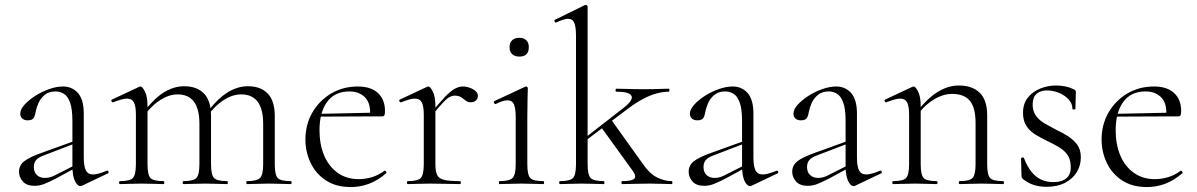

<svg xmlns="http://www.w3.org/2000/svg" viewBox="-20 -745 4846 777"><path d="M313 6Q309 8 305 8Q293 8 283 -13Q273 -34 273 -74V-255Q273 -304 263.5 -330Q254 -356 238.5 -365.5Q223 -375 205 -375Q178 -375 161 -361Q144 -347 135.5 -327.5Q127 -308 124 -291Q123 -281 117.5 -269.5Q112 -258 92 -258Q79 -258 70.5 -265Q62 -272 62 -285Q62 -302 79 -321Q96 -340 122.5 -357Q149 -374 179 -384.5Q209 -395 235 -395Q272 -395 295.5 -368.5Q319 -342 319 -285V-108Q319 -72 327.5 -55.5Q336 -39 357 -39Q376 -39 412 -54Q417 -56 419 -50.5Q421 -45 416 -43ZM120 7Q88 7 72.5 -10.5Q57 -28 57 -50Q57 -76 78 -92.5Q99 -109 147 -126L283 -175L285 -165L157 -116Q135 -108 126 -97Q117 -86 117 -69Q117 -48 129.5 -36.5Q142 -25 161 -25Q172 -25 181.5 -27.5Q191 -30 199 -34L292 -81L294 -70L207 -23Q176 -7 157.5 0Q139 7 120 7Z M979 0Q977 0 977 -6Q977 -12 979 -12Q1020 -12 1032.5 -25Q1045 -38 1045 -81V-244Q1045 -363 956 -363Q919 -363 881.5 -337.5Q844 -312 815 -269L811 -281Q857 -343 898.5 -369.5Q940 -396 983 -396Q1035 -396 1063.5 -366.5Q1092 -337 1092 -275V-81Q1092 -38 1103.5 -25Q1115 -12 1157 -12Q1160 -12 1160 -6Q1160 0 1157 0Q1140 0 1117 -1Q1094 -2 1068 -2Q1043 -2 1020 -1Q997 0 979 0ZM722 0Q719 0 719 -6Q719 -12 722 -12Q763 -12 775 -25Q787 -38 787 -81V-244Q787 -363 699 -363Q662 -363 624.5 -337.5Q587 -312 558 -269L554 -281Q599 -343 640.5 -369.5Q682 -396 725 -396Q777 -396 805.5 -366.5Q834 -337 834 -275V-81Q834 -38 846 -25Q858 -12 900 -12Q902 -12 902 -6Q902 0 900 0Q882 0 859.5 -1Q837 -2 811 -2Q786 -2 762.5 -1Q739 0 722 0ZM465 0Q462 0 462 -6Q462 -12 465 -12Q506 -12 518 -25Q530 -38 530 -81V-281Q530 -315 522 -330.5Q514 -346 494 -346Q484 -346 470 -342Q456 -338 438 -331Q434 -330 431.5 -335Q429 -340 433 -342L544 -394Q546 -395 549 -395Q556 -395 566.5 -374.5Q577 -354 577 -315V-81Q577 -38 588.5 -25Q600 -12 642 -12Q645 -12 645 -6Q645 0 642 0Q625 0 602 -1Q579 -2 554 -2Q529 -2 505.5 -1Q482 0 465 0Z M1400 12Q1339 12 1298 -15.5Q1257 -43 1236.5 -87Q1216 -131 1216 -180Q1216 -241 1244 -289.5Q1272 -338 1320 -366.5Q1368 -395 1428 -395Q1481 -395 1509.5 -368.5Q1538 -342 1538 -296Q1538 -285 1536 -279.5Q1534 -274 1526 -274H1477Q1482 -324 1458.5 -349.5Q1435 -375 1394 -375Q1335 -375 1304 -333Q1273 -291 1273 -218Q1273 -161 1291.5 -116.5Q1310 -72 1346 -46Q1382 -20 1432 -20Q1458 -20 1485 -28Q1512 -36 1536 -54Q1538 -56 1541.5 -51.5Q1545 -47 1543 -44Q1508 -14 1472.5 -1Q1437 12 1400 12ZM1260 -273 1259 -284 1489 -289V-274Z M1723 -271 1719 -281Q1756 -327 1779.5 -351.5Q1803 -376 1820 -385.5Q1837 -395 1853 -395Q1874 -395 1894 -384Q1914 -373 1914 -357Q1914 -347 1906.5 -339Q1899 -331 1885 -331Q1873 -331 1864.5 -338Q1856 -345 1846 -351.5Q1836 -358 1819 -358Q1810 -358 1799.5 -352.5Q1789 -347 1771.5 -328.5Q1754 -310 1723 -271ZM1630 0Q1627 0 1627 -6Q1627 -12 1630 -12Q1671 -12 1683 -25Q1695 -38 1695 -81V-281Q1695 -315 1687 -330.5Q1679 -346 1659 -346Q1649 -346 1635 -342Q1621 -338 1603 -331Q1599 -330 1596.5 -335Q1594 -340 1598 -342L1709 -394Q1711 -395 1714 -395Q1721 -395 1731.5 -374.5Q1742 -354 1742 -315V-81Q1742 -52 1749 -37Q1756 -22 1777.5 -17Q1799 -12 1842 -12Q1845 -12 1845 -6Q1845 0 1842 0Q1818 0 1786 -1Q1754 -2 1719 -2Q1694 -2 1670.5 -1Q1647 0 1630 0Z M2001 0Q1999 0 1999 -6Q1999 -12 2001 -12Q2042 -12 2054.5 -25Q2067 -38 2067 -81V-270Q2067 -306 2060 -322.5Q2053 -339 2034 -339Q2025 -339 2013.5 -335.5Q2002 -332 1986 -324Q1982 -323 1979.5 -328.5Q1977 -334 1981 -336L2105 -394Q2108 -395 2109 -395Q2111 -395 2113.5 -393Q2116 -391 2116 -388Q2116 -381 2115 -349.5Q2114 -318 2114 -271V-81Q2114 -38 2125.5 -25Q2137 -12 2179 -12Q2182 -12 2182 -6Q2182 0 2179 0Q2162 0 2139 -1Q2116 -2 2090 -2Q2065 -2 2042 -1Q2019 0 2001 0ZM2082 -516Q2063 -516 2052.5 -526Q2042 -536 2042 -554Q2042 -572 2052.5 -582Q2063 -592 2082 -592Q2100 -592 2110 -582Q2120 -572 2120 -554Q2120 -516 2082 -516Z M2246 0Q2243 0 2243 -6Q2243 -12 2246 -12Q2287 -12 2299 -25Q2311 -38 2311 -81V-600Q2311 -636 2304 -652.5Q2297 -669 2279 -669Q2263 -669 2231 -654Q2227 -652 2224.5 -658Q2222 -664 2226 -665L2346 -724Q2349 -725 2351 -725Q2353 -725 2355.5 -723Q2358 -721 2358 -718V-81Q2358 -38 2370 -25Q2382 -12 2424 -12Q2426 -12 2426 -6Q2426 0 2424 0Q2406 0 2383.5 -1Q2361 -2 2335 -2Q2310 -2 2286.5 -1Q2263 0 2246 0ZM2497 0Q2495 0 2495 -6Q2495 -12 2497 -12Q2535 -12 2546 -21Q2557 -30 2541 -53L2413 -230L2454 -260L2582 -81Q2609 -42 2639 -27Q2669 -12 2699 -12Q2701 -12 2701 -6Q2701 0 2699 0Q2681 0 2658.5 -1Q2636 -2 2610 -2Q2573 -2 2546.5 -1Q2520 0 2497 0ZM2345 -172 2341 -182 2503 -308Q2544 -340 2535.5 -357Q2527 -374 2474 -374Q2471 -374 2471 -380Q2471 -386 2474 -386Q2498 -386 2522 -385Q2546 -384 2586 -384Q2623 -384 2645 -385Q2667 -386 2687 -386Q2689 -386 2689 -380Q2689 -374 2687 -374Q2664 -374 2637.5 -367Q2611 -360 2582 -344.5Q2553 -329 2521 -305Z M3023 6Q3019 8 3015 8Q3003 8 2993 -13Q2983 -34 2983 -74V-255Q2983 -304 2973.5 -330Q2964 -356 2948.5 -365.5Q2933 -375 2915 -375Q2888 -375 2871 -361Q2854 -347 2845.5 -327.5Q2837 -308 2834 -291Q2833 -281 2827.5 -269.5Q2822 -258 2802 -258Q2789 -258 2780.5 -265Q2772 -272 2772 -285Q2772 -302 2789 -321Q2806 -340 2832.5 -357Q2859 -374 2889 -384.5Q2919 -395 2945 -395Q2982 -395 3005.5 -368.5Q3029 -342 3029 -285V-108Q3029 -72 3037.5 -55.5Q3046 -39 3067 -39Q3086 -39 3122 -54Q3127 -56 3129 -50.5Q3131 -45 3126 -43ZM2830 7Q2798 7 2782.5 -10.5Q2767 -28 2767 -50Q2767 -76 2788 -92.5Q2809 -109 2857 -126L2993 -175L2995 -165L2867 -116Q2845 -108 2836 -97Q2827 -86 2827 -69Q2827 -48 2839.5 -36.5Q2852 -25 2871 -25Q2882 -25 2891.5 -27.5Q2901 -30 2909 -34L3002 -81L3004 -70L2917 -23Q2886 -7 2867.5 0Q2849 7 2830 7Z M3442 6Q3438 8 3434 8Q3422 8 3412 -13Q3402 -34 3402 -74V-255Q3402 -304 3392.5 -330Q3383 -356 3367.5 -365.5Q3352 -375 3334 -375Q3307 -375 3290 -361Q3273 -347 3264.5 -327.5Q3256 -308 3253 -291Q3252 -281 3246.5 -269.5Q3241 -258 3221 -258Q3208 -258 3199.5 -265Q3191 -272 3191 -285Q3191 -302 3208 -321Q3225 -340 3251.5 -357Q3278 -374 3308 -384.5Q3338 -395 3364 -395Q3401 -395 3424.5 -368.5Q3448 -342 3448 -285V-108Q3448 -72 3456.5 -55.5Q3465 -39 3486 -39Q3505 -39 3541 -54Q3546 -56 3548 -50.5Q3550 -45 3545 -43ZM3249 7Q3217 7 3201.5 -10.5Q3186 -28 3186 -50Q3186 -76 3207 -92.5Q3228 -109 3276 -126L3412 -175L3414 -165L3286 -116Q3264 -108 3255 -97Q3246 -86 3246 -69Q3246 -48 3258.5 -36.5Q3271 -25 3290 -25Q3301 -25 3310.5 -27.5Q3320 -30 3328 -34L3421 -81L3423 -70L3336 -23Q3305 -7 3286.5 0Q3268 7 3249 7Z M3863 0Q3860 0 3860 -6Q3860 -12 3863 -12Q3904 -12 3916 -25Q3928 -38 3928 -81V-248Q3928 -309 3905 -337Q3882 -365 3833 -365Q3795 -365 3755.5 -340Q3716 -315 3687 -271L3683 -283Q3730 -345 3773 -372Q3816 -399 3860 -399Q3915 -399 3945 -369.5Q3975 -340 3975 -278V-81Q3975 -38 3986.5 -25Q3998 -12 4040 -12Q4043 -12 4043 -6Q4043 0 4040 0Q4023 0 4000 -1Q3977 -2 3952 -2Q3927 -2 3903.5 -1Q3880 0 3863 0ZM3594 0Q3591 0 3591 -6Q3591 -12 3594 -12Q3635 -12 3647 -25Q3659 -38 3659 -81V-281Q3659 -315 3651 -330.5Q3643 -346 3623 -346Q3613 -346 3599 -342Q3585 -338 3567 -331Q3563 -330 3560.5 -335Q3558 -340 3562 -342L3673 -394Q3675 -395 3678 -395Q3685 -395 3695.5 -374.5Q3706 -354 3706 -315V-81Q3706 -38 3717.5 -25Q3729 -12 3771 -12Q3774 -12 3774 -6Q3774 0 3771 0Q3754 0 3731 -1Q3708 -2 3683 -2Q3658 -2 3634.5 -1Q3611 0 3594 0Z M4159 -322Q4159 -295 4172.5 -276.5Q4186 -258 4207.5 -245.5Q4229 -233 4252 -221Q4278 -209 4301 -194.5Q4324 -180 4339 -160Q4354 -140 4354 -108Q4354 -76 4338 -49Q4322 -22 4290.5 -5.5Q4259 11 4214 11Q4190 11 4167 4.5Q4144 -2 4120 -20Q4118 -22 4116 -25Q4114 -28 4114 -32L4112 -104Q4112 -107 4117.5 -107.5Q4123 -108 4124 -105Q4137 -71 4154.5 -49.5Q4172 -28 4194 -18Q4216 -8 4243 -8Q4278 -8 4296.5 -24.5Q4315 -41 4313 -74Q4312 -103 4298 -121Q4284 -139 4263 -151Q4242 -163 4219 -174Q4194 -186 4171.5 -199.5Q4149 -213 4134.5 -234Q4120 -255 4120 -288Q4120 -326 4140 -350.5Q4160 -375 4190.5 -387Q4221 -399 4254 -399Q4272 -399 4290 -395.5Q4308 -392 4325 -384Q4334 -380 4334 -373Q4334 -358 4333 -341Q4332 -324 4332 -304Q4332 -302 4326 -302Q4320 -302 4320 -304Q4320 -327 4303.5 -344Q4287 -361 4263.5 -370Q4240 -379 4217 -379Q4190 -379 4174.5 -365Q4159 -351 4159 -322Z M4622 12Q4561 12 4520 -15.5Q4479 -43 4458.5 -87Q4438 -131 4438 -180Q4438 -241 4466 -289.5Q4494 -338 4542 -366.5Q4590 -395 4650 -395Q4703 -395 4731.5 -368.5Q4760 -342 4760 -296Q4760 -285 4758 -279.5Q4756 -274 4748 -274H4699Q4704 -324 4680.5 -349.5Q4657 -375 4616 -375Q4557 -375 4526 -333Q4495 -291 4495 -218Q4495 -161 4513.5 -116.5Q4532 -72 4568 -46Q4604 -20 4654 -20Q4680 -20 4707 -28Q4734 -36 4758 -54Q4760 -56 4763.5 -51.5Q4767 -47 4765 -44Q4730 -14 4694.5 -1Q4659 12 4622 12ZM4482 -273 4481 -284 4711 -289V-274Z"/></svg>

Font: Cormorant Light
Style: Regular
Weight: 300
Designer: Christian Thalmann (Catharsis Fonts)
Foundry: Catharsis Fonts
Version: Version 4.000